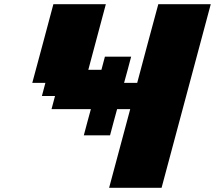

<svg xmlns="http://www.w3.org/2000/svg" viewBox="-20 -895 1024 915"><path d="M500 0H750Q789.1 -146 867.2 -437.5Q945.3 -729 984.4 -875H734.4Q717.3 -812.5 683.8 -687.5Q650.4 -562.5 633.8 -500H571.3Q577.1 -520.5 588.4 -562.3Q599.6 -604 605 -625H480L463.4 -562.5H400.9L484.4 -875H234.4Q217.8 -812.5 184.3 -687.5Q150.9 -562.5 133.8 -500H196.3L179.7 -437.5H242.2L225.6 -375H413.1Q407.2 -354 396 -312.3Q384.8 -270.5 379.4 -250H504.4Q509.8 -270.5 521 -312.3Q532.2 -354 538.1 -375H600.6Q584 -312.5 550.3 -187.5Q516.6 -62.5 500 0Z"/></svg>

Font: Faithful 32x
Style: BoldOblique
Weight: 400
Foundry: Faithful Resource Pack
Version: Version 1.0; January 27, 2023